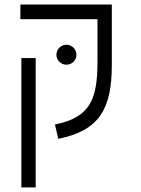

<svg xmlns="http://www.w3.org/2000/svg" viewBox="-20 -606 626 851"><path d="M412.1 -585.9H70.3V-521H412.1V-335.9C412.1 -169.4 382.8 -85.9 223.6 -54.2L238.3 9.3C421.9 -27.3 475.6 -125.5 475.6 -318.4V-585.9ZM138.2 224.6V-348.6H74.7V224.6ZM274.4 -319.3C298.8 -319.3 318.8 -338.9 318.8 -363.3C318.8 -387.7 298.8 -407.7 274.4 -407.7C250 -407.7 230 -387.7 230 -363.3C230 -338.9 250 -319.3 274.4 -319.3Z"/></svg>

Font: Cascadia Mono NF Light
Style: Regular
Weight: 300
Monospace: yes
Designer: Aaron Bell
Foundry: Saja Typeworks
Version: Version 2404.023